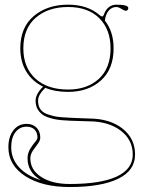

<svg xmlns="http://www.w3.org/2000/svg" viewBox="-20 -542 600 803"><path d="M150.9 211.4Q95.2 178.2 95.2 120.6Q95.2 99.1 105.7 81.5Q116.2 64 126.5 52.2Q136.7 40.5 136.7 33.2Q136.7 12.2 124.5 0Q112.3 -12.2 91.3 -12.2Q62.5 -12.2 44.7 10.7Q26.9 33.7 26.9 74.2Q26.9 121.1 59.1 157Q91.3 192.9 150.9 211.4ZM265.1 -522.5Q346.2 -522.5 397 -478.5Q403.3 -473.1 407.2 -473.1Q411.1 -473.1 414.1 -480Q428.7 -522 467.3 -522.5Q516.6 -522.5 516.6 -508.3Q516.6 -503.4 513.7 -500.2Q510.7 -497.1 506.3 -497.1Q500 -497.1 487.8 -504.9Q475.6 -512.7 466.3 -512.7Q447.8 -512.7 434.8 -497.8Q421.9 -482.9 418.5 -456.1Q455.1 -409.7 455.1 -339.8Q455.1 -252.9 401.9 -205.3Q348.6 -157.7 265.1 -157.7Q209.5 -157.7 169.4 -174.8Q139.2 -145.5 139.2 -121.6Q139.2 -103 145.5 -90.8Q150.4 -81.5 158.7 -74.7Q167 -67.9 180.4 -63.5Q193.8 -59.1 205.6 -56.2Q217.3 -53.2 237.8 -51.8Q258.3 -50.3 271.7 -49.6Q285.2 -48.8 310.8 -47.9Q336.4 -46.9 350.1 -46.4Q438 -46.4 491.5 -4.9Q544.9 36.6 544.9 104.5Q544.9 171.4 473.9 205.8Q402.8 240.2 271.5 240.2Q156.2 240.2 85.7 194.6Q15.1 148.9 15.1 74.2Q15.1 29.8 36.1 2.9Q57.1 -23.9 91.3 -23.9Q117.2 -23.9 132.8 -8.1Q148.4 7.8 148.4 33.2Q148.4 45.9 138.2 59.3Q127.9 72.8 117.4 88.1Q106.9 103.5 106.9 120.6Q106.9 168.5 152.3 198Q197.8 227.5 271.5 227.5Q401.4 227.5 468.3 196.3Q535.2 165 535.2 104.5Q535.2 42 484.1 3.7Q433.1 -34.7 349.6 -34.7Q335.9 -35.2 312.5 -35.9Q289.1 -36.6 274.2 -37.1Q259.3 -37.6 239.3 -39.3Q219.2 -41 205.3 -44.2Q191.4 -47.4 177.2 -52.5Q163.1 -57.6 153.1 -66.2Q143.1 -74.7 136.7 -86.4Q128.9 -101.1 128.9 -121.6Q128.9 -148.4 160.2 -179.7Q114.7 -201.7 89.8 -242.9Q64.9 -284.2 64.9 -339.8Q64.9 -427.2 121.3 -474.9Q177.7 -522.5 265.1 -522.5ZM265.1 -512.7Q181.2 -512.7 129.4 -467.8Q77.6 -422.9 77.6 -339.8Q77.6 -260.3 127.4 -213.9Q177.2 -167.5 265.1 -167.5Q344.7 -167.5 393.6 -212.4Q442.4 -257.3 442.4 -339.8Q442.4 -418.9 395.3 -465.8Q348.1 -512.7 265.1 -512.7Z"/></svg>

Font: ZnikomitNo24
Style: Thin
Weight: 300
Designer: gluk
Foundry: gluk
Version: Version 0.55